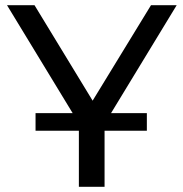

<svg xmlns="http://www.w3.org/2000/svg" viewBox="-20 -720 707 740"><path d="M284 0V-216H117V-284H260L7 -700H113L337 -332L562 -700H661L408 -284H546V-216H383V0Z"/></svg>

Font: Montserrat Medium
Style: Regular
Weight: 500
Designer: Julieta Ulanovsky
Foundry: Julieta Ulanovsky
Version: Version 9.000; ttfautohint (v1.8.4.7-5d5b)